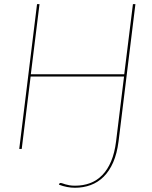

<svg xmlns="http://www.w3.org/2000/svg" viewBox="-20 -720 734 928"><path d="M553 -36.5Q545.5 22.5 527 64.8Q508.5 107 481 134.2Q453.5 161.5 418.2 174.5Q383 187.5 342 187.5Q304 187.5 264.5 172.5Q265 171.5 265.5 171Q266 170.5 266 169.5Q267 168 267.8 166.2Q268.5 164.5 272.5 164.5Q277 164.5 282.5 166.5Q288 168.5 296.2 171Q304.5 173.5 315.8 175.5Q327 177.5 343 177.5Q382.5 177.5 415.8 165Q449 152.5 474.5 126.2Q500 100 517 59.8Q534 19.5 541 -36.5L579.5 -350H128L85 0H73L159 -700H171L129 -361H580.5L622.5 -700H634.5Z"/></svg>

Font: Lato Hairline
Style: Italic
Weight: 100
Italic angle: -7°
Designer: Lukasz Dziedzic
Foundry: tyPoland Lukasz Dziedzic
Version: Version 2.007; 2014-02-27